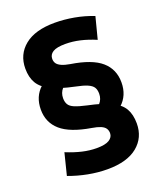

<svg xmlns="http://www.w3.org/2000/svg" viewBox="-155 -840 896 1060"><g transform="rotate(-20 293.0 -310.0)"><path d="M319 -206Q349 -210 370 -233Q391 -256 391 -288Q391 -311 382 -325.5Q373 -340 349 -350.5Q325 -361 280 -370Q194 -388 145 -412Q96 -436 75.5 -471Q55 -506 55 -557Q55 -640 116.5 -690Q178 -740 293 -740Q349 -740 407 -729.5Q465 -719 518 -698L485 -570Q438 -590 394.5 -600Q351 -610 309 -610Q258 -610 235.5 -596Q213 -582 213 -557Q213 -541 221 -529.5Q229 -518 248 -509.5Q267 -501 297 -496Q419 -477 473.5 -429.5Q528 -382 528 -305Q528 -228 475.5 -181Q423 -134 321 -123ZM293 120Q237 120 179.5 109Q122 98 68 78L100 -50Q149 -30 192 -20Q235 -10 276 -10Q327 -10 350 -24.5Q373 -39 373 -63Q373 -79 365 -91Q357 -103 338 -111Q319 -119 288 -124Q167 -144 112.5 -191.5Q58 -239 58 -315Q58 -392 110.5 -439Q163 -486 264 -497L267 -414Q236 -410 215.5 -387Q195 -364 195 -332Q195 -310 204 -295Q213 -280 237 -270Q261 -260 306 -250Q392 -232 441 -208.5Q490 -185 510 -150Q530 -115 530 -63Q530 20 469 70Q408 120 293 120Z"/></g></svg>

Font: M PLUS 2 ExtraBold
Style: Regular
Weight: 800
Version: Version 1.001